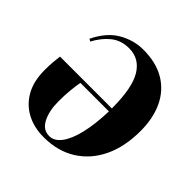

<svg xmlns="http://www.w3.org/2000/svg" viewBox="-192 -915 1100 1100"><g transform="rotate(45 358.0 -365.5)"><path d="M313 14Q236 14 175.5 -17.5Q115 -49 80 -110.5Q45 -172 45 -262Q45 -302 47.5 -330Q50 -358 53 -379H473Q473 -545 428 -619Q383 -693 300 -693Q236 -693 191.5 -658Q147 -623 114 -562L100 -571Q146 -665 216 -705Q286 -745 362 -745Q466 -745 537 -703Q608 -661 644.5 -584Q681 -507 681 -404Q681 -276 636 -182.5Q591 -89 508.5 -37.5Q426 14 313 14ZM331 -13Q372 -13 403 -55Q434 -97 452 -174Q470 -251 473 -355H242Q236 -324 232 -283Q228 -242 228 -191Q228 -115 254 -64Q280 -13 331 -13Z"/></g></svg>

Font: Literata 72pt ExtraBold
Style: Italic
Weight: 800
Italic angle: -2°
Designer: Latin by Veronika Burian and Jose Scaglione. Greek by Irene Vlachou. Cyrillic by Vera Evstafieva
Foundry: TypeTogether
Version: Version 3.002